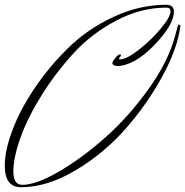

<svg xmlns="http://www.w3.org/2000/svg" viewBox="-37 -759 776 805"><path d="M719 -648Q707 -555 643.5 -438.5Q580 -322 489.5 -219Q399 -116 280 -45Q161 26 51 26Q-17 26 -17 -65Q-17 -127 15 -213Q47 -299 109 -390.5Q171 -482 251 -560Q331 -638 439.5 -688.5Q548 -739 660 -739Q692 -739 692 -710Q692 -655 609 -569Q526 -483 452 -482Q434 -486 434 -493.5Q434 -501 446.5 -516Q459 -531 464.5 -531Q470 -531 470 -527.5Q470 -524 466 -520Q462 -516 462 -512Q462 -510 466 -510Q493 -510 544.5 -550Q596 -590 637 -639Q678 -688 678 -712Q678 -727 660 -727Q554 -727 451 -673Q348 -619 272.5 -537Q197 -455 138 -360.5Q79 -266 49 -182Q19 -98 19 -41Q19 16 56 16Q115 16 211.5 -40.5Q308 -97 405.5 -183.5Q503 -270 586 -386Q669 -502 697 -608Q709 -656 712 -656Q719 -656 719 -648Z"/></svg>

Font: Herr Von Muellerhoff
Style: Regular
Weight: 400
Version: Version 1.000